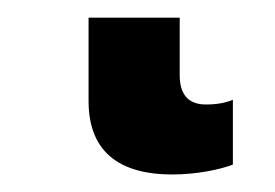

<svg xmlns="http://www.w3.org/2000/svg" viewBox="-20 43 311 217"><path d="M174.8 240.2C202.6 240.2 229.5 234.4 243.2 229V155.8C234.9 159.2 225.1 161.1 212.9 161.1C192.9 161.1 183.1 149.9 183.1 127.9V63H80.1V157.2C80.1 214.4 114.7 240.2 174.8 240.2Z"/></svg>

Font: Noto Reveo Sans
Style: Regular
Weight: 600
Designer: Monotype Design Team
Foundry: Monotype Imaging Inc.
Version: Version 2.007